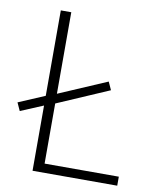

<svg xmlns="http://www.w3.org/2000/svg" viewBox="-77 -718 627 777"><g transform="rotate(10 236.5 -329.5)"><path d="M110 0H458V-37H153V-284L366 -376L351 -409L153 -324V-659H110V-308L2 -262L17 -229L110 -268Z"/></g></svg>

Font: Source Sans Pro Light
Style: Regular
Weight: 300
Designer: Paul D. Hunt
Foundry: Adobe Systems Incorporated
Version: Version 3.006;hotconv 1.0.111;makeotfexe 2.5.65597